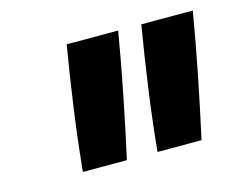

<svg xmlns="http://www.w3.org/2000/svg" viewBox="-59 -856 617 497"><g transform="rotate(-15 250.0 -607.0)"><path d="M308 -442Q316 -524 327.5 -606.5Q339 -689 353 -772H491Q477 -689 460.5 -606.5Q444 -524 426 -442ZM108 -442Q116 -524 127.5 -606.5Q139 -689 153 -772H291Q277 -689 260.5 -606.5Q244 -524 226 -442Z"/></g></svg>

Font: Iosevka SS18 Extrabold
Style: Italic
Weight: 800
Italic angle: -9°
Monospace: yes
Designer: Belleve Invis
Foundry: Belleve Invis
Version: Version 25.1.1; ttfautohint (v1.8.4)